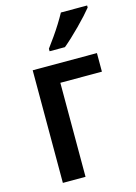

<svg xmlns="http://www.w3.org/2000/svg" viewBox="-117 -829 630 891"><g transform="rotate(-15 198.0 -383.0)"><path d="M379.9 -541V-451.7H180.2V0H71.3V-541ZM393.1 -766.1V-756.3Q381.8 -742.2 363.8 -722.4Q345.7 -702.6 324.5 -681.2Q303.2 -659.7 282 -639.9Q260.7 -620.1 243.7 -606H169.9V-618.2Q187 -641.1 204.8 -666.5Q222.7 -691.9 238.8 -717.8Q254.9 -743.7 267.1 -766.1Z"/></g></svg>

Font: Open Sans SemiCondensed SemiBold
Style: Regular
Weight: 600
Width: 4
Designer: Monotype Design Team
Foundry: Monotype Imaging Inc.
Version: Version 3.000